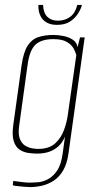

<svg xmlns="http://www.w3.org/2000/svg" viewBox="-20 -644 384 780"><path d="M103 116Q94 116 82.5 115Q71 114 60.5 113Q50 112 42.5 111Q35 110 32 109L34 91Q45 92 64.5 95Q84 98 102 98Q114 98 133.5 96.5Q153 95 174 84.5Q195 74 212 49Q229 24 235 -23L244 -89Q234 -65 217 -49.5Q200 -34 178.5 -27Q157 -20 131 -20Q115 -20 96 -22.5Q77 -25 60.5 -35.5Q44 -46 36 -70Q28 -94 34 -137L68 -381Q76 -434 93 -459.5Q110 -485 136.5 -493.5Q163 -502 197 -502Q218 -502 239 -497.5Q260 -493 276 -482.5Q292 -472 295 -452L305 -492H324L258 -19Q252 22 236.5 48.5Q221 75 199 89.5Q177 104 152 110Q127 116 103 116ZM135 -39Q179 -39 203.5 -61Q228 -83 240 -116Q252 -149 256 -181L290 -420Q287 -433 278.5 -448Q270 -463 251 -474Q232 -485 197 -485Q148 -485 124 -462.5Q100 -440 92 -380L58 -134Q53 -100 60.5 -80.5Q68 -61 82 -52.5Q96 -44 110.5 -41.5Q125 -39 135 -39ZM212 -543Q188 -543 172.5 -551Q157 -559 149 -571.5Q141 -584 138 -598Q135 -612 136 -624H155Q156 -592 172 -576Q188 -560 215 -560Q244 -560 265 -575.5Q286 -591 294 -624H313Q309 -608 297 -589Q285 -570 264.5 -556.5Q244 -543 212 -543Z"/></svg>

Font: Alumni Sans Thin Thin
Style: Italic
Weight: 250
Italic angle: -8°
Version: Version 1.016